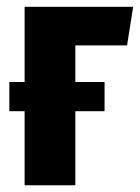

<svg xmlns="http://www.w3.org/2000/svg" viewBox="-20 -551 416 571"><path d="M357.9 -416H204.1V-307.1H291V-220.2H204.1V0H53.2V-220.2H7.8V-307.1H53.2V-530.8H376Z"/></svg>

Font: Fira Sans Compressed
Style: Bold
Weight: 700
Width: 1
Designer: Carrois Corporate & Edenspiekermann AG
Foundry: Carrois Corporate GbR & Edenspiekermann AG
Version: Version 4.203;PS 004.203;hotconv 1.0.88;makeotf.lib2.5.64775